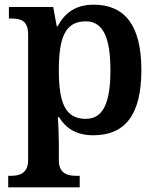

<svg xmlns="http://www.w3.org/2000/svg" viewBox="-20 -566 673 819"><path d="M15 233H320V184H306C271 184 231 176 231 118V46C231 16 229 -29 227 -66H232C261 -19 305 11 378 11C512 11 583 -74 583 -267C583 -460 511 -546 379 -546C301 -546 255 -509 226 -454H222L207 -536H18V-487H29C69 -487 100 -478 100 -418V117C100 176 60 184 25 184H15ZM346 -59C257 -59 231 -129 231 -267C231 -404 257 -475 346 -475C421 -475 451 -403 451 -267C451 -129 421 -59 346 -59Z"/></svg>

Font: Noto Serif Lao SemiBold
Style: Regular
Weight: 600
Designer: Monotype Design Team
Foundry: Monotype Imaging Inc.
Version: Version 2.003